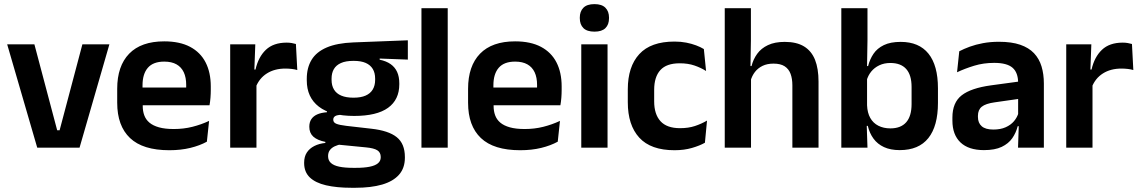

<svg xmlns="http://www.w3.org/2000/svg" viewBox="-20 -700 5404 910"><path d="M262.5 -82.5 370.5 -490H498.5L357 0H156.5L14 -490H143L251 -82.5Z M782.5 12Q657 12 596.2 -45.8Q535.5 -103.5 535.5 -213V-279Q535.5 -387 592.2 -445.5Q649 -504 758.5 -504Q832 -504 881 -478Q930 -452 954.5 -404.2Q979 -356.5 979 -290.5V-273Q979 -255 977.5 -236.2Q976 -217.5 973 -201H860Q861.5 -228.5 862 -253Q862.5 -277.5 862.5 -297Q862.5 -333 851 -357.5Q839.5 -382 816.5 -395Q793.5 -408 758.5 -408Q706 -408 680.8 -378.8Q655.5 -349.5 655.5 -295.5V-250L656.5 -236V-197Q656.5 -173.5 663.8 -153.5Q671 -133.5 688 -119Q705 -104.5 733.5 -96.5Q762 -88.5 804 -88.5Q850.5 -88.5 892 -99Q933.5 -109.5 971 -127L960.5 -28.5Q927 -10 882 1Q837 12 782.5 12ZM601 -201V-285H948V-201Z M1192 -286 1161 -370.5H1191Q1204.5 -430 1240.2 -464Q1276 -498 1339 -498Q1352 -498 1362.8 -496Q1373.5 -494 1382.5 -491.5L1389 -368Q1378 -371.5 1363.2 -373.2Q1348.5 -375 1332.5 -375Q1281.5 -375 1245 -352Q1208.5 -329 1192 -286ZM1071 0V-490H1190L1184.5 -341L1195.5 -336V0Z M1658.5 -150.5Q1548.5 -150.5 1491.2 -194.5Q1434 -238.5 1434 -319V-326.5Q1434 -379 1456.8 -416.5Q1479.5 -454 1528.5 -475Q1577.5 -496 1655 -499L1913 -509V-417.5L1779.5 -422.5V-417Q1811 -410.5 1831.5 -396Q1852 -381.5 1862.2 -359Q1872.5 -336.5 1872.5 -305V-300.5Q1872.5 -227.5 1819.2 -189Q1766 -150.5 1658.5 -150.5ZM1653 95.5H1667Q1706 95.5 1732 90.2Q1758 85 1771.2 74Q1784.5 63 1784.5 45.5V44Q1784.5 22.5 1768.2 12.2Q1752 2 1714.5 -1.5L1571.5 -15.5L1600.5 -17Q1581 -13.5 1566.2 -6.5Q1551.5 0.5 1543.2 11.8Q1535 23 1535 39.5V40.5Q1535 60 1548.2 72.2Q1561.5 84.5 1588 90Q1614.5 95.5 1653 95.5ZM1646.5 190Q1575.5 190 1525.2 178.2Q1475 166.5 1448.2 140.8Q1421.5 115 1421.5 73V71Q1421.5 42.5 1434.2 23Q1447 3.5 1469.8 -8Q1492.5 -19.5 1522 -22.5V-27.5Q1484.5 -35 1465.2 -52.2Q1446 -69.5 1446 -99V-99.5Q1446 -120.5 1455.5 -135Q1465 -149.5 1483.5 -157.8Q1502 -166 1529.5 -168V-181.5L1637.5 -155L1602 -156Q1578 -155.5 1568.8 -149.8Q1559.5 -144 1559.5 -133V-132.5Q1559.5 -119.5 1573.8 -113.5Q1588 -107.5 1621.5 -103.5L1739.5 -90Q1821.5 -81 1860.2 -50Q1899 -19 1899 44.5V47.5Q1899 96.5 1871.2 128Q1843.5 159.5 1791 174.8Q1738.5 190 1664 190ZM1655.5 -237Q1690 -237 1712.5 -246.8Q1735 -256.5 1746.5 -275.5Q1758 -294.5 1758 -321.5V-327.5Q1758 -354.5 1746.8 -373.2Q1735.5 -392 1713.2 -401.8Q1691 -411.5 1656.5 -411.5H1655Q1618.5 -411.5 1595.8 -401.2Q1573 -391 1562.2 -372.2Q1551.5 -353.5 1551.5 -327.5V-321.5Q1551.5 -294.5 1563 -275.5Q1574.5 -256.5 1597.5 -246.8Q1620.5 -237 1655.5 -237Z M1977.5 0V-661H2102V0Z M2445.5 12Q2320 12 2259.2 -45.8Q2198.5 -103.5 2198.5 -213V-279Q2198.5 -387 2255.2 -445.5Q2312 -504 2421.5 -504Q2495 -504 2544 -478Q2593 -452 2617.5 -404.2Q2642 -356.5 2642 -290.5V-273Q2642 -255 2640.5 -236.2Q2639 -217.5 2636 -201H2523Q2524.5 -228.5 2525 -253Q2525.5 -277.5 2525.5 -297Q2525.5 -333 2514 -357.5Q2502.5 -382 2479.5 -395Q2456.5 -408 2421.5 -408Q2369 -408 2343.8 -378.8Q2318.5 -349.5 2318.5 -295.5V-250L2319.5 -236V-197Q2319.5 -173.5 2326.8 -153.5Q2334 -133.5 2351 -119Q2368 -104.5 2396.5 -96.5Q2425 -88.5 2467 -88.5Q2513.5 -88.5 2555 -99Q2596.5 -109.5 2634 -127L2623.5 -28.5Q2590 -10 2545 1Q2500 12 2445.5 12ZM2264 -201V-285H2611V-201Z M2735 0V-490H2859.5V0ZM2797.5 -550Q2762 -550 2745 -567Q2728 -584 2728 -614V-616.5Q2728 -646 2745 -663.2Q2762 -680.5 2797.5 -680.5Q2832.5 -680.5 2849.5 -663.2Q2866.5 -646 2866.5 -616.5V-614Q2866.5 -583.5 2849.5 -566.8Q2832.5 -550 2797.5 -550Z M3177 12Q3064.5 12 3010 -47.5Q2955.5 -107 2955.5 -215.5V-276.5Q2955.5 -384 3010 -443.5Q3064.5 -503 3177 -503Q3207 -503 3232.5 -498Q3258 -493 3279.2 -485Q3300.5 -477 3316 -467.5L3326.5 -363.5Q3302 -379 3271.5 -389.5Q3241 -400 3201.5 -400Q3139 -400 3109.8 -367.8Q3080.5 -335.5 3080.5 -274V-219.5Q3080.5 -158.5 3110.5 -125.5Q3140.5 -92.5 3203 -92.5Q3243 -92.5 3273.8 -102.8Q3304.5 -113 3331 -128.5L3321 -23.5Q3296.5 -9.5 3259.5 1.2Q3222.5 12 3177 12Z M3735.5 0V-295.5Q3735.5 -327 3727 -350Q3718.5 -373 3699 -385.8Q3679.5 -398.5 3646 -398.5Q3616 -398.5 3594 -387.8Q3572 -377 3558 -358.8Q3544 -340.5 3537.5 -317L3512.5 -387H3542Q3550 -419 3568.8 -445Q3587.5 -471 3619.8 -486.2Q3652 -501.5 3699.5 -501.5Q3755.5 -501.5 3790.8 -480Q3826 -458.5 3842.8 -416.8Q3859.5 -375 3859.5 -313V0ZM3415 0V-661H3539V-509.5L3536.5 -358.5L3539.5 -349V0Z M4244.5 11.5Q4200.5 11.5 4169.8 -2.8Q4139 -17 4120 -43Q4101 -69 4093 -103.5H4057L4089.5 -201Q4091 -165 4104.8 -140.8Q4118.5 -116.5 4143.2 -104Q4168 -91.5 4200 -91.5Q4249.5 -91.5 4275 -120.5Q4300.5 -149.5 4300.5 -207V-288Q4300.5 -344.5 4275 -373Q4249.5 -401.5 4200 -401.5Q4170.5 -401.5 4147.5 -390.5Q4124.5 -379.5 4109.2 -360.8Q4094 -342 4087.5 -318L4059.5 -387H4094.5Q4102.5 -419 4120 -445Q4137.5 -471 4169 -486.2Q4200.5 -501.5 4249 -501.5Q4335.5 -501.5 4380.5 -445.8Q4425.5 -390 4425.5 -281.5V-212.5Q4425.5 -102.5 4380 -45.5Q4334.5 11.5 4244.5 11.5ZM3967.5 0V-661H4091.5V-509.5L4089 -361L4089.5 -345.5V-149.5L4087.5 -119L4091.5 0Z M4805 0 4809 -119.5 4805.5 -131V-284.5V-307Q4805.5 -356 4779 -379Q4752.5 -402 4692 -402Q4641.5 -402 4597.2 -388.5Q4553 -375 4516 -357.5L4526.5 -457Q4548.5 -468.5 4576.5 -478.8Q4604.5 -489 4639.2 -495.5Q4674 -502 4714.5 -502Q4774.5 -502 4815.2 -488Q4856 -474 4880.8 -447.8Q4905.5 -421.5 4916.5 -385Q4927.5 -348.5 4927.5 -304V0ZM4643.5 11.5Q4570.5 11.5 4532.2 -25Q4494 -61.5 4494 -128.5V-143Q4494 -214 4538 -248.2Q4582 -282.5 4677 -295.5L4817 -314.5L4824 -233.5L4694.5 -215Q4651.5 -209 4633.2 -194.2Q4615 -179.5 4615 -151V-145.5Q4615 -117.5 4632.8 -101.8Q4650.5 -86 4688 -86Q4722 -86 4746.2 -96.8Q4770.5 -107.5 4785.8 -125.5Q4801 -143.5 4807.5 -165.5L4825 -102H4803.5Q4795.5 -70.5 4777.8 -45Q4760 -19.5 4727.8 -4Q4695.5 11.5 4643.5 11.5Z M5154.5 -286 5123.5 -370.5H5153.5Q5167 -430 5202.8 -464Q5238.5 -498 5301.5 -498Q5314.5 -498 5325.2 -496Q5336 -494 5345 -491.5L5351.5 -368Q5340.5 -371.5 5325.8 -373.2Q5311 -375 5295 -375Q5244 -375 5207.5 -352Q5171 -329 5154.5 -286ZM5033.5 0V-490H5152.5L5147 -341L5158 -336V0Z"/></svg>

Font: Anek Bangla
Style: Semi-bold
Weight: 600
Designer: Sulekha Rajkumar (Bangla), Yesha Goshar (Latin)
Foundry: Ek Type
Version: Version 1.002;March 21, 2022;FontCreator 13.0.0.2683 64-bit